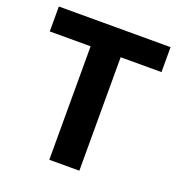

<svg xmlns="http://www.w3.org/2000/svg" viewBox="-128 -812 856 919"><g transform="rotate(20 300.0 -352.5)"><path d="M224 0V-578H16V-705H585V-578H377V0Z"/></g></svg>

Font: Nunito Sans 10pt SemiCondensed ExtraBold
Style: Regular
Weight: 800
Width: 4
Designer: Vernon Adams
Foundry: Vernon Adams
Version: Version 3.101;gftools[0.9.27]